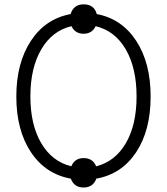

<svg xmlns="http://www.w3.org/2000/svg" viewBox="-20 -794 754 867"><path d="M414.1 -43Q500 -64.5 548.3 -147.5Q596.7 -230.5 596.7 -358.4Q596.7 -486.3 548.3 -570.3Q500 -654.3 412.1 -675.8Q395.5 -641.6 357.4 -641.6Q319.3 -641.6 302.7 -675.8Q215.8 -655.3 166.5 -571.3Q117.2 -487.3 117.2 -358.4Q117.2 -231.4 166 -147.9Q214.8 -64.5 301.8 -43Q317.4 -80.1 357.4 -80.1Q399.4 -80.1 414.1 -43ZM299.8 12.7Q185.5 -7.8 119.6 -106.9Q53.7 -206.1 53.7 -358.4Q53.7 -508.8 119.1 -608.9Q184.6 -709 298.8 -730.5Q312.5 -774.4 357.4 -774.4Q405.3 -774.4 417 -730.5Q530.3 -709 595.2 -609.4Q660.2 -509.8 660.2 -358.4Q660.2 -205.1 594.7 -106.4Q529.3 -7.8 415 12.7Q400.4 52.7 357.4 52.7Q314.5 52.7 299.8 12.7Z"/></svg>

Font: Gothic A1 Light
Style: Regular
Weight: 300
Version: Version 2.50